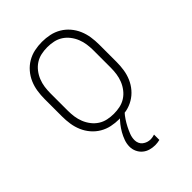

<svg xmlns="http://www.w3.org/2000/svg" viewBox="-221 -623 941 941"><g transform="rotate(-45 250.0 -152.5)"><path d="M250 8Q223 8 197 2.5Q171 -3 148 -16.5Q125 -30 107.5 -50.5Q90 -71 79.5 -95.5Q69 -120 65 -146.5Q61 -173 61 -200V-320Q61 -347 65 -373.5Q69 -400 79.5 -424.5Q90 -449 107.5 -469.5Q125 -490 148 -503.5Q171 -517 197 -522.5Q223 -528 250 -528Q277 -528 303 -522.5Q329 -517 352 -503.5Q375 -490 392.5 -469.5Q410 -449 420.5 -424.5Q431 -400 435 -373.5Q439 -347 439 -320V-200Q439 -173 435 -146.5Q431 -120 420.5 -95.5Q410 -71 392.5 -50.5Q375 -30 352 -16.5Q329 -3 303 2.5Q277 8 250 8ZM250 -29Q272 -29 293 -33.5Q314 -38 332 -49.5Q350 -61 363.5 -78.5Q377 -96 385 -116Q393 -136 396 -157Q399 -178 399 -200V-320Q399 -342 396 -363Q393 -384 385 -404Q377 -424 363.5 -441.5Q350 -459 332 -470.5Q314 -482 293 -486.5Q272 -491 250 -491Q228 -491 207 -486.5Q186 -482 168 -470.5Q150 -459 136.5 -441.5Q123 -424 115 -404Q107 -384 104 -363Q101 -342 101 -320V-200Q101 -178 104 -157Q107 -136 115 -116Q123 -96 136.5 -78.5Q150 -61 168 -49.5Q186 -38 207 -33.5Q228 -29 250 -29ZM284 223Q267 223 249.5 218Q232 213 218.5 201.5Q205 190 197.5 173.5Q190 157 190 139Q190 119 197 99.5Q204 80 214 62.5Q224 45 236.5 29Q249 13 264 -1L272 -8H295V0Q282 14 271.5 30Q261 46 252.5 62.5Q244 79 237 97Q230 115 230 134Q230 145 234.5 155.5Q239 166 248 173Q257 180 267.5 183.5Q278 187 290 187Q296 187 303 185.5Q310 184 317 182V219Q309 221 300.5 222Q292 223 284 223Z"/></g></svg>

Font: Iosevka Curly Extralight
Style: Regular
Weight: 200
Monospace: yes
Designer: Belleve Invis
Foundry: Belleve Invis
Version: Version 22.1.2; ttfautohint (v1.8.4)